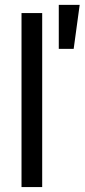

<svg xmlns="http://www.w3.org/2000/svg" viewBox="-20 -760 344 780"><path d="M151.4 0H67.4V-707H151.4ZM218.8 -740.2H303.7L279.3 -561.5H218.8Z"/></svg>

Font: Pretendard JP Variable
Style: Regular
Weight: 400
Designer: Base glyphs from Inter by Rasmus Andersson; Hangul glyphs from Noto Sans CJK(Source Han Sans) by Jang Soo-young and Kang
Foundry: Kil Hyung-jin
Version: Version 1.307;Glyphs 3.2 (3192)